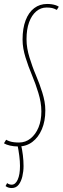

<svg xmlns="http://www.w3.org/2000/svg" viewBox="-44 -730 317 970"><path d="M253 -696 243 -680Q230 -687 219 -689.5Q208 -692 191 -692Q162 -692 139 -672.5Q116 -653 103 -617.5Q90 -582 90 -532Q90 -508 94 -485Q98 -462 105 -439.5Q112 -417 120 -394.5Q128 -372 137.5 -350Q147 -328 155 -306Q163 -284 170 -261.5Q177 -239 181 -217Q185 -195 185 -172Q185 -118 167.5 -77Q150 -36 119.5 -13Q89 10 48 10Q26 10 6.5 5.5Q-13 1 -24 -6L-13 -24Q-4 -19 5 -16Q14 -13 26 -11.5Q38 -10 52 -10Q85 -10 110.5 -30.5Q136 -51 150.5 -86Q165 -121 165 -167Q165 -191 161 -214Q157 -237 150 -260Q143 -283 135 -305.5Q127 -328 117.5 -350.5Q108 -373 100 -395Q92 -417 85 -439.5Q78 -462 74 -484.5Q70 -507 70 -530Q70 -587 85.5 -627.5Q101 -668 129 -689Q157 -710 194 -710Q206 -710 216.5 -708.5Q227 -707 236.5 -704Q246 -701 253 -696ZM-16 210 -8 195Q-3 199 3 201Q9 203 15 203Q34 203 45.5 177.5Q57 152 57 108Q57 85 53.5 57.5Q50 30 44 0H62Q68 25 71.5 53.5Q75 82 75 109Q75 135 69 161Q63 187 50 203.5Q37 220 15 220Q8 220 0 218Q-8 216 -16 210Z"/></svg>

Font: Georama
Style: Italic
Weight: 400
Width: 2
Italic angle: -9°
Designer: Jean-Baptiste Levee
Foundry: Production Type
Version: Version 1.000